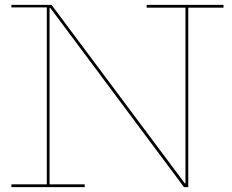

<svg xmlns="http://www.w3.org/2000/svg" viewBox="-20 -772 959 792"><path d="M739 0 178 -752H192.5L754 0ZM27 -741.5V-752H192.5V-739H184.5V-11.5H329.5V0H27V-11.5H173V-741.5ZM585 -740.5V-752H902V-740.5H756.5V0H742L737 -15.5H745V-740.5Z"/></svg>

Font: Hepta Slab ExtraLight Thin
Style: Regular
Weight: 250
Version: Version 1.102